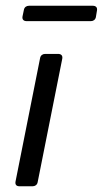

<svg xmlns="http://www.w3.org/2000/svg" viewBox="-20 -650 359 670"><path d="M63.5 -616.2 58.6 -592.8C56.6 -582 62.5 -576.2 73.2 -576.2H296.9C305.7 -576.2 312.5 -581.1 314.5 -589.8L318.4 -613.3C320.3 -624 314.5 -629.9 303.7 -629.9H81.1C72.3 -629.9 65.4 -625 63.5 -616.2ZM120.1 -448.2 34.2 -16.6C32.2 -5.9 37.1 0 47.9 0H93.8C102.5 0 109.4 -4.9 111.3 -13.7L197.3 -445.3C199.2 -456.1 193.4 -461.9 182.6 -461.9H137.7C128.9 -461.9 122.1 -457 120.1 -448.2Z"/></svg>

Font: Ed Sans Neue
Style: Italic
Weight: 400
Italic angle: -11°
Designer: Stephen Hutchings
Version: Version 1.004;PS 001.004;hotconv 1.0.88;makeotf.lib2.5.64775